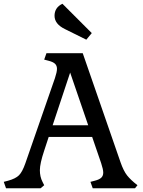

<svg xmlns="http://www.w3.org/2000/svg" viewBox="-36 -1001 762 1021"><path d="M502 -133 454 -273H223L199 -200Q176 -131 176 -96Q176 -61 190 -34L199 -16L180 0H-4L-16 -34L7 -40Q47 -51 65 -69Q83 -87 99 -133L256 -585Q267 -618 267 -635Q267 -652 256.5 -662Q246 -672 222 -678L199 -684L211 -718H404L605 -138Q621 -92 640 -68Q659 -44 695 -16L682 0H457L445 -34L468 -40Q492 -46 502.5 -56Q513 -66 513 -83Q513 -100 502 -133ZM337 -615 244 -335H433ZM310 -846Q254 -873 254 -917Q254 -961 296 -981L452 -825L423 -790Z"/></svg>

Font: Gabriela
Style: Regular
Weight: 400
Designer: Eduardo Rodriguez Tunni
Foundry: Eduardo Rodriguez Tunni
Version: Version 1.003